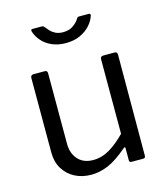

<svg xmlns="http://www.w3.org/2000/svg" viewBox="-112 -829 803 925"><g transform="rotate(-15 289.5 -366.0)"><path d="M256.7 -56.1Q300 -56.1 339.5 -79.7Q378.9 -103.3 418 -143.5V-515.5Q418 -530 433.6 -530H488.9Q502.6 -530 502.6 -516.3L501.5 -12.6Q501.5 0 490.4 0H431.7Q421 0 421 -11.3V-69.8Q421 -75.1 418.9 -76.2Q416.9 -77.3 411.9 -73.1Q356.9 -25.8 314.4 -7.9Q272 10 229.9 10Q184 10 148 -8.8Q112 -27.6 91 -62.2Q70.1 -96.8 70.1 -142.5V-514.5Q70.1 -530 85.1 -530H141.2Q154.1 -530 154.1 -516.3V-164.5Q154.1 -116.1 181.4 -86.1Q208.6 -56.1 256.7 -56.1ZM415.6 -742Q428.3 -742 424.2 -730.5Q416.9 -706.8 397.2 -684.7Q377.5 -662.6 347 -648.5Q316.5 -634.3 275.4 -634.3Q236 -634.3 205.9 -647.8Q175.7 -661.3 156.5 -683.6Q137.2 -705.8 129.5 -731.8Q128.5 -734.9 129.6 -738.4Q130.6 -742 135.5 -742H182Q188.1 -742 190.8 -740.1Q193.5 -738.2 197.3 -733.1Q203.7 -725.1 213.2 -714.6Q222.7 -704.1 238.1 -696.3Q253.6 -688.5 275.4 -688.5Q307.1 -688.5 327.2 -703.3Q347.4 -718.1 356.7 -734.1Q359.6 -739.4 362.2 -740.7Q364.9 -742 368.8 -742Z"/></g></svg>

Font: Libre Franklin Thin
Style: Regular
Weight: 100
Designer: Pablo Impallari, Rodrigo Fuenzalida, Nhung Nguyen
Foundry: Impallari Type
Version: Version 3.000